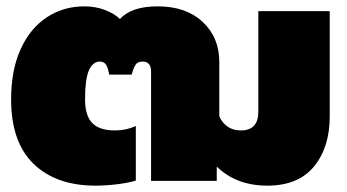

<svg xmlns="http://www.w3.org/2000/svg" viewBox="-20 -570 1094 605"><path d="M15 -257Q15 -349 45 -415Q75 -481 127.5 -515.5Q180 -550 246 -550Q281 -550 311 -538.5Q341 -527 358 -510Q394 -550 477 -550Q566 -550 618.5 -501Q671 -452 671 -375V-204Q679 -184 696.5 -171.5Q714 -159 739 -159Q794 -159 794 -218V-535H1019V-203Q1019 -106 969.5 -45.5Q920 15 822 15Q725 15 663 -45V0H456V-344Q456 -376 430 -376Q414 -376 407.5 -366.5Q401 -357 395 -335H324Q321 -355 314.5 -365.5Q308 -376 295 -376Q272 -376 260 -348Q248 -320 248 -257Q248 -206 270.5 -182.5Q293 -159 343 -159Q378 -159 408 -173V-1Q386 6 350 10.5Q314 15 281 15Q157 15 86 -53.5Q15 -122 15 -257Z"/></svg>

Font: Prompt Black
Style: Regular
Weight: 900
Designer: Katatrad Team
Foundry: CadsonDemak
Version: Version 1.000